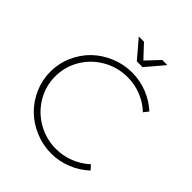

<svg xmlns="http://www.w3.org/2000/svg" viewBox="-241 -1036 1186 1186"><g transform="rotate(45 351.5 -443.0)"><path d="M429.2 -772.9H378.9L278.8 -890.1H324.2L403.8 -805.2L483.9 -890.1H528.8ZM627.9 -123 653.8 -94.2Q604.5 -47.9 540.3 -22Q476.1 3.9 407.2 3.9Q334 3.9 267.1 -24.2Q200.2 -52.2 151.6 -99.9Q103 -147.5 74.5 -212.9Q45.9 -278.3 45.9 -350.1Q45.9 -422.4 74.5 -487.8Q103 -553.2 151.6 -600.6Q200.2 -647.9 267.1 -676Q334 -704.1 407.2 -704.1Q476.6 -704.1 539.8 -679.2Q603 -654.3 652.8 -608.9L627.9 -577.1Q584 -618.7 527.1 -641.4Q470.2 -664.1 408.2 -664.1Q321.3 -664.1 247.6 -622.1Q173.8 -580.1 130.9 -508.1Q87.9 -436 87.9 -351.1Q87.9 -266.1 130.9 -193.8Q173.8 -121.6 247.6 -79.3Q321.3 -37.1 408.2 -37.1Q469.7 -37.1 526.4 -59.6Q583 -82 627.9 -123Z"/></g></svg>

Font: Montserrat-Arabic ExtraLight
Style: Regular
Weight: 275
Designer: Mohamed Gaber
Foundry: Kief Type Foundry
Version: Version 5.008;PS 005.008;hotconv 1.0.88;makeotf.lib2.5.64775